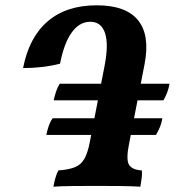

<svg xmlns="http://www.w3.org/2000/svg" viewBox="-20 -701 659 724"><path d="M181.3 3Q184.4 -13.6 188.9 -29.9Q193.4 -46.1 200.1 -58.3Q239.9 -61.3 262.8 -70.7Q285.6 -80 298.1 -102Q310.6 -124.1 318.2 -163.1L373.8 -449.8Q390.3 -532.9 376.2 -575.9Q362.1 -618.9 320.3 -618.9Q279.5 -618.9 250.5 -578.6Q221.4 -538.2 206.4 -460.8Q172.4 -452.3 137.9 -448.3Q103.4 -444.3 67 -444.3Q89.5 -560.5 160.1 -620.8Q230.6 -681 344.5 -681Q455 -681 500.6 -624.6Q546.2 -568.3 525.2 -459.3L466.6 -158.3Q455 -100.5 466 -80.7Q476.9 -60.8 514.9 -58.3Q516.4 -47.1 514.6 -32.5Q512.9 -17.8 509.3 3Q480.9 1 434.1 0.5Q387.2 0 341.8 0Q296.3 0 251.9 0.5Q207.4 1 181.3 3ZM154.6 -192.3Q158.2 -209.1 163.4 -224.9Q168.7 -240.8 178.3 -255H592.3Q589.2 -236.8 583 -221.6Q576.7 -206.5 568.1 -192.3ZM182.4 -322.6Q186.4 -340.8 191.7 -356.4Q197 -372.1 205.1 -385.2H619.3Q615.8 -366 610.3 -351.9Q604.8 -337.7 596.2 -322.6Z"/></svg>

Font: Vollkorn
Style: Italic
Weight: 400
Italic angle: -11°
Designer: Friedrich Althausen
Foundry: Friedrich Althausen
Version: Version 5.001